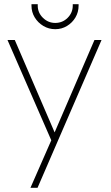

<svg xmlns="http://www.w3.org/2000/svg" viewBox="-20 -692 532 921"><path d="M357 -672H329V-665Q329 -631 304.5 -606.5Q280 -582 245 -582Q211 -582 186 -606.5Q161 -631 161 -665V-672H131V-665Q131 -634 146.5 -608.5Q162 -583 188 -567.5Q214 -552 245 -552Q276 -552 301.5 -567.5Q327 -583 342 -608.5Q357 -634 357 -665ZM126 209H160L467 -500H433L242 -57L51 -500H16L226 -19Z"/></svg>

Font: Advent Pro ExtraLight
Style: Regular
Weight: 250
Version: Version 3.000